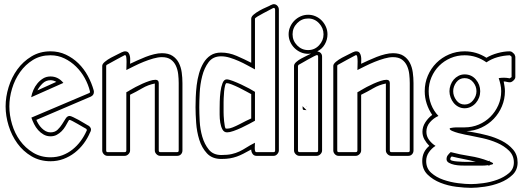

<svg xmlns="http://www.w3.org/2000/svg" viewBox="-20 -750 2539 924"><path d="M130 -282Q133 -299 140.5 -316.5Q148 -334 160 -348.5Q172 -363 187.5 -372.5Q203 -382 223 -382Q260 -382 285 -351ZM223 -484Q175 -484 138.5 -461.5Q102 -439 76.5 -403Q51 -367 38 -323.5Q25 -280 25 -238Q25 -196 38 -152Q51 -108 76.5 -73Q102 -38 139 -15.5Q176 7 223 7Q254 7 280.5 -3Q307 -13 329 -30.5Q351 -48 368 -71Q385 -94 397 -121Q398 -122 398 -125L395 -130Q391 -132 379 -139Q367 -146 354 -153.5Q341 -161 329.5 -167Q318 -173 315 -173Q312 -173 310 -169Q303 -156 295 -142.5Q287 -129 276.5 -118.5Q266 -108 253 -101Q240 -94 223 -94Q205 -94 190 -102.5Q175 -111 163.5 -124Q152 -137 144 -153Q136 -169 131 -184L409 -302Q413 -304 413 -306V-310Q405 -343 388 -374Q371 -405 346 -429.5Q321 -454 290 -469Q259 -484 223 -484ZM223 -503Q263 -503 297 -487Q331 -471 357.5 -445Q384 -419 402.5 -385Q421 -351 431 -315Q432 -313 432 -308Q432 -292 417 -285L155 -173Q159 -163 165.5 -152.5Q172 -142 181 -133Q190 -124 200.5 -118.5Q211 -113 223 -113Q244 -113 257 -125.5Q270 -138 279 -152.5Q288 -167 296 -179.5Q304 -192 315 -192Q320 -192 332.5 -186Q345 -180 359 -172.5Q373 -165 385.5 -157Q398 -149 404 -146L403 -147Q409 -144 413.5 -138.5Q418 -133 418 -126Q418 -121 414 -113V-114Q402 -85 383 -59.5Q364 -34 339.5 -15Q315 4 285.5 15Q256 26 223 26Q172 26 131.5 2Q91 -22 63.5 -60Q36 -98 21.5 -145Q7 -192 7 -238Q7 -284 21.5 -331Q36 -378 63.5 -416Q91 -454 131.5 -478.5Q172 -503 223 -503ZM251 -356Q237 -364 223 -364Q201 -364 185 -348.5Q169 -333 160 -315Z M606 -443Q621 -450 640.5 -459Q660 -468 680.5 -476Q701 -484 721.5 -489Q742 -494 759 -494Q791 -494 810.5 -481Q830 -468 840.5 -447.5Q851 -427 854.5 -401.5Q858 -376 858 -350V-26Q858 -15 851 -7.5Q844 0 833 0H751Q741 0 733 -8Q725 -16 725 -26V-348Q693 -342 664 -325Q635 -308 606 -294V-26Q606 -16 598 -8Q590 0 580 0H497Q487 0 479.5 -8Q472 -16 472 -26V-433Q472 -442 484.5 -452.5Q497 -463 513.5 -472Q530 -481 546 -488.5Q562 -496 569 -500L568 -499Q576 -503 581 -503Q593 -503 598 -496.5Q603 -490 605 -480.5Q607 -471 606.5 -460.5Q606 -450 606 -443ZM581 -485Q580 -485 567.5 -478Q555 -471 539.5 -463Q524 -455 510.5 -447Q497 -439 494 -438Q493 -438 492 -436Q491 -434 491 -433V-26Q491 -18 497 -18H580Q588 -18 588 -26V-306Q593 -308 597.5 -311Q602 -314 607 -317Q617 -323 633 -331.5Q649 -340 666 -347.5Q683 -355 699.5 -360.5Q716 -366 728 -366Q744 -366 744 -350V-26Q744 -18 751 -18H833Q840 -18 840 -26V-350Q840 -371 837.5 -393Q835 -415 826.5 -433.5Q818 -452 802 -463.5Q786 -475 759 -475Q741 -475 718 -468.5Q695 -462 671.5 -452.5Q648 -443 626 -432Q604 -421 588 -413Q588 -417 588.5 -429Q589 -441 589 -453.5Q589 -466 587.5 -475.5Q586 -485 581 -485Z M1322 -26Q1322 -17 1314.5 -8.5Q1307 0 1297 0H1214Q1202 0 1195.5 -9.5Q1189 -19 1189 -30L1186 -29Q1166 -18 1150.5 -10Q1135 -2 1119.5 3.5Q1104 9 1086.5 12Q1069 15 1045 15Q1001 15 976 -12Q951 -39 939 -77.5Q927 -116 924 -159Q921 -202 921 -234Q921 -255 922 -282.5Q923 -310 926.5 -339.5Q930 -369 938 -397Q946 -425 959.5 -447.5Q973 -470 993.5 -483.5Q1014 -497 1044 -497Q1082 -497 1119 -481Q1156 -465 1189 -448V-660Q1189 -670 1201 -680Q1213 -690 1229 -699Q1245 -708 1261.5 -715Q1278 -722 1286 -727L1285 -726Q1293 -730 1297 -730Q1308 -730 1315 -722Q1322 -714 1322 -704ZM1304 -704Q1304 -706 1302.5 -709Q1301 -712 1298 -712Q1296 -712 1294 -711Q1290 -709 1276 -701.5Q1262 -694 1246.5 -686Q1231 -678 1219 -670.5Q1207 -663 1207 -660V-416Q1190 -425 1170 -436Q1150 -447 1128.5 -456.5Q1107 -466 1085.5 -472.5Q1064 -479 1044 -479Q1005 -479 984 -451Q963 -423 953 -383.5Q943 -344 941 -302.5Q939 -261 939 -234Q939 -207 941 -167.5Q943 -128 953.5 -92Q964 -56 985 -30Q1006 -4 1045 -4Q1075 -4 1095 -8.5Q1115 -13 1132 -21Q1149 -29 1166 -40Q1183 -51 1207 -63Q1207 -60 1206.5 -52.5Q1206 -45 1206 -37.5Q1206 -30 1207.5 -24Q1209 -18 1214 -18H1297Q1304 -18 1304 -26ZM1037 -228Q1037 -238 1037.5 -261Q1038 -284 1041 -308Q1044 -332 1051 -350Q1058 -368 1071 -368Q1081 -368 1100.5 -360.5Q1120 -353 1140.5 -343.5Q1161 -334 1179.5 -324Q1198 -314 1207 -308V-169Q1196 -163 1178.5 -153.5Q1161 -144 1141.5 -135Q1122 -126 1103.5 -119.5Q1085 -113 1073 -113Q1058 -113 1050.5 -127Q1043 -141 1040 -160Q1037 -179 1037 -198.5Q1037 -218 1037 -228ZM1075 -131Q1085 -131 1100 -137Q1115 -143 1131.5 -151.5Q1148 -160 1163.5 -168Q1179 -176 1189 -180V-297Q1181 -301 1165 -310Q1149 -319 1130.5 -328Q1112 -337 1095.5 -343.5Q1079 -350 1071 -350Q1066 -350 1063 -337.5Q1060 -325 1058.5 -309Q1057 -293 1056.5 -278Q1056 -263 1056 -259V-209Q1056 -205 1056.5 -192.5Q1057 -180 1058.5 -166.5Q1060 -153 1062 -142Q1064 -131 1068 -131ZM1455 -220Q1441 -220 1438.5 -222.5Q1436 -225 1436 -239ZM1454 -239 1455 -240 1456 -239 1455 -238Z M1463 -491Q1444 -491 1427 -498.5Q1410 -506 1397 -519Q1384 -532 1376.5 -549Q1369 -566 1369 -585Q1369 -604 1376.5 -621Q1384 -638 1397 -651Q1410 -664 1427 -671.5Q1444 -679 1463 -679Q1482 -679 1499 -671.5Q1516 -664 1528.5 -651Q1541 -638 1548.5 -621Q1556 -604 1556 -585Q1556 -559 1543 -536.5Q1530 -514 1507 -503Q1530 -498 1530 -477V-26Q1530 -16 1522 -8Q1514 0 1504 0H1421Q1411 0 1403 -8Q1395 -16 1395 -26V-433Q1395 -442 1405.5 -451.5Q1416 -461 1430 -468.5Q1444 -476 1457.5 -482.5Q1471 -489 1477 -492Q1472 -491 1463 -491ZM1511 -477Q1511 -485 1505 -485Q1503 -485 1490 -478.5Q1477 -472 1462 -463.5Q1447 -455 1434 -447.5Q1421 -440 1417 -438L1414 -433V-26Q1414 -18 1421 -18H1504Q1511 -18 1511 -26ZM1463 -509Q1494 -509 1515.5 -532Q1537 -555 1537 -585Q1537 -615 1515.5 -638Q1494 -661 1463 -661Q1432 -661 1410 -638.5Q1388 -616 1388 -585Q1388 -554 1410 -531.5Q1432 -509 1463 -509Z M1718 -443Q1733 -450 1752.5 -459Q1772 -468 1792.5 -476Q1813 -484 1833.5 -489Q1854 -494 1871 -494Q1903 -494 1922.5 -481Q1942 -468 1952.5 -447.5Q1963 -427 1966.5 -401.5Q1970 -376 1970 -350V-26Q1970 -15 1963 -7.5Q1956 0 1945 0H1863Q1853 0 1845 -8Q1837 -16 1837 -26V-348Q1805 -342 1776 -325Q1747 -308 1718 -294V-26Q1718 -16 1710 -8Q1702 0 1692 0H1609Q1599 0 1591.5 -8Q1584 -16 1584 -26V-433Q1584 -442 1596.5 -452.5Q1609 -463 1625.5 -472Q1642 -481 1658 -488.5Q1674 -496 1681 -500L1680 -499Q1688 -503 1693 -503Q1705 -503 1710 -496.5Q1715 -490 1717 -480.5Q1719 -471 1718.5 -460.5Q1718 -450 1718 -443ZM1693 -485Q1692 -485 1679.5 -478Q1667 -471 1651.5 -463Q1636 -455 1622.5 -447Q1609 -439 1606 -438Q1605 -438 1604 -436Q1603 -434 1603 -433V-26Q1603 -18 1609 -18H1692Q1700 -18 1700 -26V-306Q1705 -308 1709.5 -311Q1714 -314 1719 -317Q1729 -323 1745 -331.5Q1761 -340 1778 -347.5Q1795 -355 1811.5 -360.5Q1828 -366 1840 -366Q1856 -366 1856 -350V-26Q1856 -18 1863 -18H1945Q1952 -18 1952 -26V-350Q1952 -371 1949.5 -393Q1947 -415 1938.5 -433.5Q1930 -452 1914 -463.5Q1898 -475 1871 -475Q1853 -475 1830 -468.5Q1807 -462 1783.5 -452.5Q1760 -443 1738 -432Q1716 -421 1700 -413Q1700 -417 1700.5 -429Q1701 -441 1701 -453.5Q1701 -466 1699.5 -475.5Q1698 -485 1693 -485Z M2216 -503Q2273 -503 2321 -472Q2344 -486 2375 -494.5Q2406 -503 2433 -503Q2440 -503 2445 -499Q2450 -495 2455 -490Q2456 -488 2458 -483.5Q2460 -479 2460 -477V-379Q2460 -371 2451 -362.5Q2442 -354 2434 -354Q2426 -354 2419 -356Q2412 -358 2404 -358Q2406 -347 2408 -335Q2410 -323 2410 -311Q2410 -273 2395.5 -238.5Q2381 -204 2356 -178Q2331 -152 2297 -136Q2263 -120 2225 -119Q2233 -117 2242.5 -116Q2252 -115 2260 -113Q2289 -108 2325.5 -98.5Q2362 -89 2394.5 -72.5Q2427 -56 2449 -30.5Q2471 -5 2471 32Q2471 68 2446.5 91.5Q2422 115 2386.5 129Q2351 143 2312.5 148.5Q2274 154 2247 154Q2217 154 2176.5 149Q2136 144 2099.5 129.5Q2063 115 2037.5 90Q2012 65 2012 25Q2012 -20 2046 -48Q2032 -62 2022.5 -79Q2013 -96 2013 -116Q2013 -140 2027 -161.5Q2041 -183 2060 -197Q2043 -222 2033.5 -251Q2024 -280 2024 -311Q2024 -351 2039 -386Q2054 -421 2080 -447Q2106 -473 2141 -488Q2176 -503 2216 -503ZM2216 -484Q2180 -484 2148.5 -470.5Q2117 -457 2093.5 -433.5Q2070 -410 2056.5 -378.5Q2043 -347 2043 -311Q2043 -278 2055 -247Q2067 -216 2090 -192Q2067 -182 2049.5 -162Q2032 -142 2032 -116Q2032 -94 2045 -76.5Q2058 -59 2076 -48Q2057 -36 2044 -17Q2031 2 2031 25Q2031 60 2055 81.5Q2079 103 2113.5 115Q2148 127 2184.5 131.5Q2221 136 2247 136Q2270 136 2305 131.5Q2340 127 2373 115Q2406 103 2429.5 83Q2453 63 2453 32Q2453 -2 2429.5 -25Q2406 -48 2372.5 -62.5Q2339 -77 2302.5 -85Q2266 -93 2240 -98Q2234 -99 2218.5 -102Q2203 -105 2186.5 -109.5Q2170 -114 2157 -119.5Q2144 -125 2144 -131Q2144 -133 2149 -134Q2154 -135 2161 -136Q2168 -137 2174.5 -137Q2181 -137 2184 -137H2216Q2252 -137 2284 -150.5Q2316 -164 2340 -188Q2364 -212 2378 -243.5Q2392 -275 2392 -311Q2392 -328 2388.5 -343.5Q2385 -359 2380 -374Q2386 -375 2392.5 -375.5Q2399 -376 2405 -376Q2419 -376 2433 -373L2442 -379V-477L2434 -484Q2404 -483 2375 -475Q2346 -467 2321 -450Q2273 -484 2216 -484ZM2216 -392Q2249 -392 2270 -367.5Q2291 -343 2291 -311Q2291 -295 2285.5 -280.5Q2280 -266 2270 -254.5Q2260 -243 2246 -236Q2232 -229 2216 -229Q2200 -229 2186.5 -236Q2173 -243 2163.5 -254.5Q2154 -266 2148.5 -281Q2143 -296 2143 -311Q2143 -326 2148.5 -341Q2154 -356 2163.5 -367Q2173 -378 2186.5 -385Q2200 -392 2216 -392ZM2216 -374Q2191 -374 2176 -354Q2161 -334 2161 -311Q2161 -288 2176 -267.5Q2191 -247 2216 -247Q2241 -247 2257 -267.5Q2273 -288 2273 -311Q2273 -335 2257 -354.5Q2241 -374 2216 -374ZM2353 37Q2353 41 2346 42Q2339 43 2336 44L2335 48L2328 45Q2321 46 2314 46.5Q2307 47 2300 47H2220Q2212 47 2197 46.5Q2182 46 2167 43Q2152 40 2140.5 33.5Q2129 27 2129 16Q2129 5 2135 -3Q2141 -11 2149 -18Q2194 -6 2240.5 1Q2287 8 2331 25L2337 23L2336 26Q2338 28 2345.5 31Q2353 34 2353 37ZM2218 29H2270Q2241 21 2212 15.5Q2183 10 2154 3Q2147 8 2147 16Q2147 21 2157 23.5Q2167 26 2179.5 27Q2192 28 2203.5 28.5Q2215 29 2218 29Z"/></svg>

Font: RonaldsonGothicLicht
Style: Regular
Weight: 400
Designer: Mr. Robertson for MacKellar, Smiths & Jordan Co. Philadelphia
Foundry: CAT-Fonts Peter Wiegel
Version: 1.000